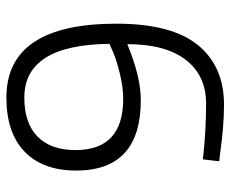

<svg xmlns="http://www.w3.org/2000/svg" viewBox="-80 -630 720 600"><g transform="rotate(90 280.0 -330.0)"><path d="M478 -604Q391 -614 303.5 -614Q216 -614 167 -550.5Q118 -487 118 -368L144 -378Q229 -410 293 -410Q513 -410 513 -208Q513 -104 454 -47Q395 10 285 10Q54 10 54 -334Q54 -506 120.5 -588Q187 -670 307 -670Q375 -670 458 -658L484 -655ZM289 -355Q253 -355 210 -344.5Q167 -334 142 -323L117 -312Q120 -46 285 -46Q365 -46 407 -87.5Q449 -129 449 -206Q449 -355 289 -355Z"/></g></svg>

Font: Titillium Web Light
Style: Regular
Weight: 300
Version: Version 1.002;PS 57.000;hotconv 1.0.70;makeotf.lib2.5.55311